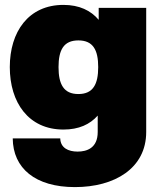

<svg xmlns="http://www.w3.org/2000/svg" viewBox="-20 -552 657 784"><path d="M286 212C447 212 577 136 577 -13V-520H383V-471C351 -509 304 -532 239 -532C96 -532 20 -422 20 -278C20 -134 96 -23 239 -23C302 -23 347 -44 379 -80V-13C379 53 334 67 297 67C259 67 227 52 226 13H32C33 135 124 212 286 212ZM219 -278C219 -348 240 -387 300 -387C360 -387 381 -348 381 -278C381 -208 360 -168 300 -168C240 -168 219 -208 219 -278Z"/></svg>

Font: Aspekta 950
Style: Regular
Weight: 950
Designer: Ivo Dolenc
Version: Version 2.000